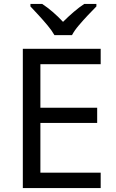

<svg xmlns="http://www.w3.org/2000/svg" viewBox="-20 -964 596 984"><path d="M496 0H97V-714H496V-635H187V-412H478V-334H187V-79H496ZM259 -784Q246 -807 224 -833.5Q202 -860 178 -886Q154 -912 136 -931V-944H196Q222 -927 250 -903Q278 -879 303 -852Q330 -879 358 -903Q386 -927 412 -944H474V-931Q455 -912 430.5 -886Q406 -860 383.5 -833.5Q361 -807 349 -784Z"/></svg>

Font: Noto Sans Tagbanwa
Style: Regular
Weight: 400
Designer: Monotype Design Team
Foundry: Monotype Imaging Inc.
Version: Version 2.001; ttfautohint (v1.8.4.7-5d5b)